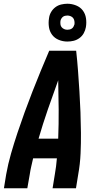

<svg xmlns="http://www.w3.org/2000/svg" viewBox="-20 -1006 540 1026"><path d="M1 0 13 -74Q23 -130 39 -185.5Q55 -241 73.5 -296.5Q92 -352 112 -407Q132 -462 153.5 -517Q175 -572 197.5 -626.5Q220 -681 243 -735H387Q393 -681 397 -626.5Q401 -572 404.5 -517Q408 -462 410 -407Q412 -352 412.5 -296.5Q413 -241 410.5 -185Q408 -129 398 -74L386 0H261L273 -74Q277 -95 279.5 -116.5Q282 -138 284 -160H157Q152 -138 147 -116.5Q142 -95 139 -74L126 0ZM186 -265H291Q294 -343 293.5 -421.5Q293 -500 291 -577Q263 -500 236 -422Q209 -344 186 -265ZM340 -784Q316 -784 294 -793Q272 -802 258.5 -820Q245 -838 241.5 -861.5Q238 -885 242 -909Q244 -926 253 -941.5Q262 -957 276 -967.5Q290 -978 307 -982Q324 -986 340 -986Q364 -986 386.5 -977Q409 -968 422.5 -950Q436 -932 439.5 -908.5Q443 -885 439 -861Q436 -844 427.5 -828.5Q419 -813 404.5 -802.5Q390 -792 373.5 -788Q357 -784 340 -784ZM340 -847Q346 -847 352.5 -848.5Q359 -850 364.5 -854Q370 -858 373 -864Q376 -870 378 -876Q379 -885 377.5 -894Q376 -903 371 -909.5Q366 -916 357.5 -919.5Q349 -923 340 -923Q334 -923 327.5 -921.5Q321 -920 316 -916Q311 -912 307.5 -906Q304 -900 303 -894Q302 -885 303 -876Q304 -867 309.5 -860.5Q315 -854 323 -850.5Q331 -847 340 -847Z"/></svg>

Font: Iosevka Curly XBdObl
Style: Regular
Weight: 800
Italic angle: -9°
Monospace: yes
Designer: Belleve Invis
Foundry: Belleve Invis
Version: Version 11.1.0; ttfautohint (v1.8.3)